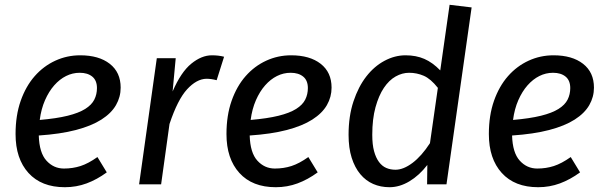

<svg xmlns="http://www.w3.org/2000/svg" viewBox="-20 -770 2527 802"><path d="M484 -404Q484 -365 464.5 -331Q445 -297 403.5 -270.5Q362 -244 297 -227Q232 -210 142 -204Q144 -132 174 -99Q204 -66 247 -66Q284 -66 316.5 -76.5Q349 -87 387 -114L426 -50Q385 -20 342 -4Q299 12 251 12Q153 12 99 -47.5Q45 -107 45 -210Q45 -288 66.5 -349Q88 -410 125 -452Q162 -494 211 -516.5Q260 -539 315 -539Q393 -539 438.5 -503.5Q484 -468 484 -404ZM313 -466Q283 -466 256 -452.5Q229 -439 206.5 -413.5Q184 -388 168 -351.5Q152 -315 146 -269Q216 -275 262.5 -286.5Q309 -298 336 -315Q363 -332 374 -354Q385 -376 385 -402Q385 -434 365.5 -450Q346 -466 313 -466Z M561 0 635 -527H714L701 -388Q736 -469 779 -504Q822 -539 865 -539Q893 -539 916 -533L885 -435Q862 -441 842 -441Q801 -440 761.5 -397Q722 -354 688 -252L653 0Z M1365 -404Q1365 -365 1345.5 -331Q1326 -297 1284.5 -270.5Q1243 -244 1178 -227Q1113 -210 1023 -204Q1025 -132 1055 -99Q1085 -66 1128 -66Q1165 -66 1197.5 -76.5Q1230 -87 1268 -114L1307 -50Q1266 -20 1223 -4Q1180 12 1132 12Q1034 12 980 -47.5Q926 -107 926 -210Q926 -288 947.5 -349Q969 -410 1006 -452Q1043 -494 1092 -516.5Q1141 -539 1196 -539Q1274 -539 1319.5 -503.5Q1365 -468 1365 -404ZM1194 -466Q1164 -466 1137 -452.5Q1110 -439 1087.5 -413.5Q1065 -388 1049 -351.5Q1033 -315 1027 -269Q1097 -275 1143.5 -286.5Q1190 -298 1217 -315Q1244 -332 1255 -354Q1266 -376 1266 -402Q1266 -434 1246.5 -450Q1227 -466 1194 -466Z M1764 0 1765 -81Q1731 -37 1690 -12.5Q1649 12 1607 12Q1570 12 1539 -1.5Q1508 -15 1485 -42.5Q1462 -70 1449 -111Q1436 -152 1436 -207Q1436 -285 1456.5 -346.5Q1477 -408 1510 -450.5Q1543 -493 1586 -516Q1629 -539 1674 -539Q1718 -539 1752.5 -524Q1787 -509 1819 -476L1858 -750L1950 -739L1845 0ZM1632 -61Q1665 -61 1703 -89.5Q1741 -118 1776 -172L1809 -403Q1779 -441 1750 -453.5Q1721 -466 1689 -466Q1660 -466 1632.5 -450.5Q1605 -435 1583.5 -403Q1562 -371 1548.5 -322Q1535 -273 1535 -207Q1535 -166 1542.5 -138.5Q1550 -111 1563 -93.5Q1576 -76 1593.5 -68.5Q1611 -61 1632 -61Z M2461 -404Q2461 -365 2441.5 -331Q2422 -297 2380.5 -270.5Q2339 -244 2274 -227Q2209 -210 2119 -204Q2121 -132 2151 -99Q2181 -66 2224 -66Q2261 -66 2293.5 -76.5Q2326 -87 2364 -114L2403 -50Q2362 -20 2319 -4Q2276 12 2228 12Q2130 12 2076 -47.5Q2022 -107 2022 -210Q2022 -288 2043.5 -349Q2065 -410 2102 -452Q2139 -494 2188 -516.5Q2237 -539 2292 -539Q2370 -539 2415.5 -503.5Q2461 -468 2461 -404ZM2290 -466Q2260 -466 2233 -452.5Q2206 -439 2183.5 -413.5Q2161 -388 2145 -351.5Q2129 -315 2123 -269Q2193 -275 2239.5 -286.5Q2286 -298 2313 -315Q2340 -332 2351 -354Q2362 -376 2362 -402Q2362 -434 2342.5 -450Q2323 -466 2290 -466Z"/></svg>

Font: Yekcdsyqcyvpieeyorgstswgcgt
Style: Regular
Weight: 400
Italic angle: -8°
Designer: Carrois Corporate & Edenspiekermann
Foundry: Carrois Corporate GbR & Edenspiekermann AG
Version: Version 2.001